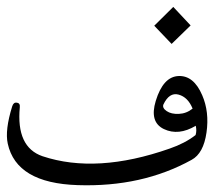

<svg xmlns="http://www.w3.org/2000/svg" viewBox="-164 -515 632 567"><path d="M295.9 -216.8Q317.9 -289.1 363.8 -290.5Q408.2 -292 433.1 -233.9Q454.6 -184.6 445.8 -123.5Q437 -62 401.9 -43Q255.4 38.1 65.4 31.7Q-115.7 25.9 -141.1 -90.8Q-149.9 -130.4 -127.9 -201.2Q-124 -213.4 -114.3 -211.9Q-104 -210.4 -105.5 -198.2Q-116.7 -80.6 -38.6 -53.7Q121.1 -0.5 336.9 -76.2Q382.3 -91.8 413.6 -116.2Q417.5 -128.9 414.1 -143.6Q363.3 -113.3 320.1 -133.8Q276.9 -154.3 295.9 -216.8ZM404.8 -194.3Q391.1 -228 363.5 -235.6Q335.9 -243.2 318.4 -206.1Q314.9 -195.8 328.4 -186.8Q341.8 -177.7 364.3 -178.7Q386.7 -179.7 404.8 -194.3ZM347.7 -494.6 398.9 -439.9 342.8 -385.3 291.5 -439Z"/></svg>

Font: Amiri Typewriter
Style: Regular
Weight: 400
Monospace: yes
Designer: Khaled Hosny
Version: Version 1.1